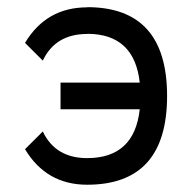

<svg xmlns="http://www.w3.org/2000/svg" viewBox="-20 -508 528 528"><path d="M97.7 -146.5Q132.3 -73.2 219.7 -73.2Q349.6 -73.2 364.3 -207.5H146.5V-280.8H364.3Q349.6 -415 219.7 -415V-414.6Q132.3 -414.6 97.7 -341.3L48.8 -390.1Q107.4 -487.8 219.7 -487.8V-488.3Q439.5 -488.3 439.5 -244.1Q439.5 0 219.7 0Q107.4 0 48.8 -97.7Z"/></svg>

Font: Sanitrixie
Style: Regular
Weight: 400
Designer: Jayvee D. Enaguas (Grand Chaos)
Version: Version 1.1 - 6/9/2013